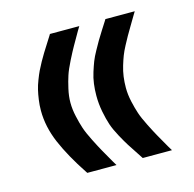

<svg xmlns="http://www.w3.org/2000/svg" viewBox="-76 -539 619 614"><g transform="rotate(-15 233.5 -232.0)"><path d="M228.5 -447.8Q211.4 -418 203.9 -404.8Q196.3 -391.6 182.6 -364.5Q168.9 -337.4 163.1 -319.6Q157.2 -301.8 151.9 -278.1Q146.5 -254.4 146.5 -232.9Q146.5 -210.9 151.9 -187Q157.2 -163.1 163.1 -145.5Q168.9 -127.9 182.6 -100.8Q196.3 -73.7 203.9 -60.3Q211.4 -46.9 228.5 -17.1L237.3 -2.4H220.2H146H140.6L137.7 -6.8Q95.2 -70.8 72 -125Q48.8 -179.2 48.8 -232.9Q48.8 -251 51.3 -268.3Q53.7 -285.6 57.1 -300Q60.5 -314.5 66.7 -330.3Q72.8 -346.2 78.1 -357.4Q83.5 -368.7 92 -384Q100.6 -399.4 106.4 -408.7Q112.3 -418 122.1 -433.6Q131.8 -449.2 137.2 -457.5L140.1 -462.4H145.5H220.2H237.3ZM412.1 -447.8Q406.7 -438.5 396 -420.7Q385.3 -402.8 379.2 -392.1Q373 -381.3 364.3 -364.7Q355.5 -348.1 350.3 -334.7Q345.2 -321.3 340.1 -304.4Q335 -287.6 332.5 -269.8Q330.1 -252 330.1 -232.9Q330.1 -210.9 335.4 -187Q340.8 -163.1 346.7 -145.5Q352.5 -127.9 366.2 -100.8Q379.9 -73.7 387.5 -60.3Q395 -46.9 412.1 -17.1L420.9 -2.4H403.8H329.6H324.2L321.3 -6.8Q318.8 -11.2 313 -19.5Q297.4 -43 289.3 -55.7Q281.2 -68.4 268.3 -92Q255.4 -115.7 249 -134.5Q242.7 -153.3 237.5 -179.7Q232.4 -206.1 232.4 -232.9Q232.4 -253.4 234.9 -272.2Q237.3 -291 243.2 -309.3Q249 -327.6 254.4 -341.6Q259.8 -355.5 269.8 -373.3Q279.8 -391.1 285.6 -401.4Q291.5 -411.6 303.5 -430.4Q315.4 -449.2 320.8 -457.5L323.7 -462.4H329.1H403.8H420.9Z"/></g></svg>

Font: Shabnam Medium FD-WOL
Style: Medium-FD-WOL
Weight: 500
Foundry: DejaVu fonts team - Redesigned by Saber Rastikerdar - Based on Vazir font
Version: Version 5.0.1